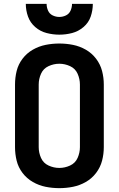

<svg xmlns="http://www.w3.org/2000/svg" viewBox="-20 -969 616 997"><path d="M288 8Q324 8 359 1Q394 -6 425.5 -24Q457 -42 479 -71Q501 -100 510 -134.5Q519 -169 519 -205V-530Q519 -566 510 -600.5Q501 -635 479 -664Q457 -693 425.5 -711Q394 -729 359 -736Q324 -743 288 -743Q252 -743 217 -736Q182 -729 150.5 -711Q119 -693 97 -664Q75 -635 66.5 -600.5Q58 -566 58 -530V-205Q58 -169 66.5 -134.5Q75 -100 97 -71Q119 -42 150.5 -24Q182 -6 217 1Q252 8 288 8ZM288 -97Q259 -97 232 -109.5Q205 -122 193 -149Q181 -176 181 -205V-530Q181 -559 193 -586Q205 -613 232 -625.5Q259 -638 288 -638Q317 -638 344 -625.5Q371 -613 383 -586Q395 -559 395 -530V-205Q395 -176 383 -149Q371 -122 344 -109.5Q317 -97 288 -97ZM288 -789Q322 -789 354.5 -797.5Q387 -806 413.5 -828.5Q440 -851 451 -883Q462 -915 462 -949H354Q354 -931 346.5 -914Q339 -897 322.5 -889Q306 -881 288 -881Q270 -881 253.5 -889Q237 -897 229.5 -914Q222 -931 222 -949H114Q114 -915 125.5 -883Q137 -851 163 -828.5Q189 -806 222 -797.5Q255 -789 288 -789Z"/></svg>

Font: Iosevka Sparkle
Style: Bold
Weight: 700
Designer: Belleve Invis
Foundry: Belleve Invis
Version: Version 4.5.0; ttfautohint (v1.8.3)